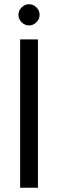

<svg xmlns="http://www.w3.org/2000/svg" viewBox="-20 -886 273 906"><path d="M75 0V-700H159V0ZM117 -766Q97 -766 82 -781Q67 -796 67 -816Q67 -836 82 -851Q97 -866 117 -866Q137 -866 152 -851Q167 -836 167 -816Q167 -796 152 -781Q137 -766 117 -766Z"/></svg>

Font: DM Sans 17pt
Style: Regular
Weight: 400
Version: Version 4.004;gftools[0.9.30]